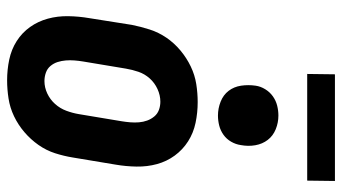

<svg xmlns="http://www.w3.org/2000/svg" viewBox="-231 -723 962 540"><g transform="rotate(90 250.0 -453.0)"><path d="M206 8Q176 8 147.5 2Q119 -4 95.5 -19Q72 -34 56 -56.5Q40 -79 32.5 -106.5Q25 -134 25.5 -164Q26 -194 31 -223L50 -343Q55 -368 63 -393Q71 -418 86 -440Q101 -462 122 -479.5Q143 -497 167 -508.5Q191 -520 216.5 -524Q242 -528 267 -528Q297 -528 325.5 -522Q354 -516 377.5 -501Q401 -486 417.5 -463.5Q434 -441 441.5 -413.5Q449 -386 448.5 -356Q448 -326 443 -297L423 -177Q419 -152 411 -127Q403 -102 387.5 -80Q372 -58 351.5 -40.5Q331 -23 307 -11.5Q283 0 257 4Q231 8 206 8ZM208 -97Q226 -97 243 -105Q260 -113 272.5 -127Q285 -141 291.5 -158.5Q298 -176 301 -194L321 -314Q323 -326 324 -338.5Q325 -351 324 -363Q323 -375 319 -386Q315 -397 307.5 -406Q300 -415 289 -419Q278 -423 266 -423Q248 -423 230.5 -415Q213 -407 200.5 -393Q188 -379 182 -361.5Q176 -344 173 -326L153 -206Q151 -194 150 -181.5Q149 -169 150 -157Q151 -145 154.5 -134Q158 -123 165.5 -114Q173 -105 184.5 -101Q196 -97 208 -97ZM305 -585Q285 -585 266 -592.5Q247 -600 235.5 -615Q224 -630 221 -650Q218 -670 221 -691Q223 -705 231 -718Q239 -731 251 -739.5Q263 -748 277 -751.5Q291 -755 305 -755Q325 -755 343.5 -747.5Q362 -740 373.5 -725Q385 -710 388.5 -690Q392 -670 388 -649Q386 -635 378.5 -622Q371 -609 359 -600.5Q347 -592 333 -588.5Q319 -585 305 -585ZM188 -836 189 -914H489L488 -836Z"/></g></svg>

Font: Iosevka SS18 Extrabold
Style: Italic
Weight: 800
Italic angle: -9°
Monospace: yes
Designer: Belleve Invis
Foundry: Belleve Invis
Version: Version 25.1.1; ttfautohint (v1.8.4)